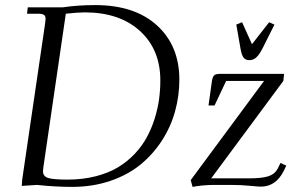

<svg xmlns="http://www.w3.org/2000/svg" viewBox="-20 -731 1171 759"><path d="M733.9 -19 1023.9 -411.1H874L828.1 -314H804.2L817.9 -411.1Q820.3 -426.8 826.4 -432.9Q832.5 -439 849.1 -439H1103L1100.1 -411.1L814.9 -25.9H962.9Q1015.1 -25.9 1040.8 -34.2Q1066.4 -42.5 1078.1 -64.9L1088.9 -86.9L1111.8 -76.2L1101.1 -54.2Q1069.8 6.8 1011.2 6.8Q1002 6.8 966.8 3.4Q931.6 0 893.1 0H827.1Q782.2 0 741.2 7.8ZM914.1 -633.8 937 -643.1 976.1 -556.2 1043.9 -643.1 1064.9 -633.8 1019 -542Q1005.4 -515.1 993.4 -504.2Q981.4 -493.2 965.8 -493.2Q950.2 -493.2 942.4 -503.9Q934.6 -514.6 930.2 -542ZM65.9 3.9 67.9 -22 158.2 -637.2Q160.2 -650.9 160.2 -655.8Q160.2 -668.5 153.3 -672.6Q146.5 -676.8 127.9 -676.8H86.9L89.8 -702.1H229Q288.1 -710.9 356 -710.9Q512.7 -710.9 600.8 -630.4Q689 -549.8 689 -416Q689 -352.1 672.1 -291Q655.3 -230 620.4 -175.8Q585.4 -121.6 535.9 -80.8Q486.3 -40 416.5 -16.1Q346.7 7.8 265.1 7.8Q199.2 7.8 126 0ZM149.9 -54.2Q149.9 -34.2 169.9 -27.6Q189.9 -21 247.1 -21Q307.1 -21 358.4 -34.2Q409.7 -47.4 446.8 -69.8Q483.9 -92.3 513.2 -123.5Q542.5 -154.8 561 -189.5Q579.6 -224.1 591.8 -263.4Q604 -302.7 608.9 -339.4Q613.8 -376 613.8 -413.1Q613.8 -535.2 533.2 -608.6Q452.6 -682.1 314.9 -682.1Q287.6 -682.1 240.2 -676.8L151.9 -73.2Q149.9 -59.6 149.9 -54.2Z"/></svg>

Font: Dihjauti
Style: Italic
Weight: 400
Italic angle: -9°
Designer: T. Christopher White
Version: Version 3.0.0